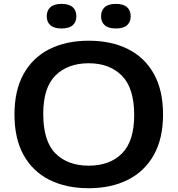

<svg xmlns="http://www.w3.org/2000/svg" viewBox="-20 -959 914 988"><path d="M436.5 9.5Q320.5 9.5 234.5 -33.5Q148.5 -76.5 101.5 -161Q54.5 -245.5 54.5 -370Q54.5 -494.5 101.8 -579Q149 -663.5 235 -706.5Q321 -749.5 436.5 -749.5Q553 -749.5 639 -706.2Q725 -663 772 -578.5Q819 -494 819 -370Q819 -246 771.5 -161.5Q724 -77 638 -33.8Q552 9.5 436.5 9.5ZM436.5 -106.5Q545 -106.5 607.8 -169.5Q670.5 -232.5 670.5 -367Q670.5 -506 607 -569.8Q543.5 -633.5 436.5 -633.5Q329.5 -633.5 266 -571.2Q202.5 -509 202.5 -373Q202.5 -232.5 265.5 -169.5Q328.5 -106.5 436.5 -106.5ZM576.5 -812.5Q537.5 -812.5 518.8 -829.2Q500 -846 500 -875.5Q500 -905 518.8 -922Q537.5 -939 576.5 -939Q615 -939 633.8 -922Q652.5 -905 652.5 -875.5Q652.5 -846 633.8 -829.2Q615 -812.5 576.5 -812.5ZM296.5 -812.5Q258 -812.5 239.2 -829.2Q220.5 -846 220.5 -875.5Q220.5 -905 239.2 -922Q258 -939 296.5 -939Q335.5 -939 354.2 -922Q373 -905 373 -875.5Q373 -846 354.2 -829.2Q335.5 -812.5 296.5 -812.5Z"/></svg>

Font: Encode Sans Expanded Expanded SemiBold
Style: Regular
Weight: 600
Width: 7
Designer: Multiple Designers
Foundry: Impallari Type
Version: Version 3.000; ttfautohint (v1.8.3) -l 8 -r 50 -G 200 -x 14 